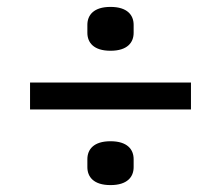

<svg xmlns="http://www.w3.org/2000/svg" viewBox="-20 -583 640 556"><path d="M533 -266V-344H67V-266ZM300 -47C349 -47 367 -71 367 -99V-122C367 -150 349 -174 300 -174C251 -174 233 -150 233 -122V-99C233 -71 251 -47 300 -47ZM300 -436C349 -436 367 -460 367 -488V-511C367 -539 349 -563 300 -563C251 -563 233 -539 233 -511V-488C233 -460 251 -436 300 -436Z"/></svg>

Font: IBM Plex Arabic Text
Style: Regular
Weight: 450
Designer: Mike Abbink, Paul van der Laan, Pieter van Rosmalen, Wael Morcos, Khajak Apelian
Foundry: Bold Monday
Version: Version 1.0